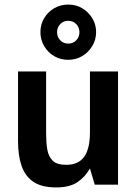

<svg xmlns="http://www.w3.org/2000/svg" viewBox="-20 -809 599 841"><path d="M226 12Q163 12 126.5 -12.5Q90 -37 74.5 -82.5Q59 -128 59 -190V-496H182V-222Q182 -186 187 -155Q192 -124 210.5 -105.5Q229 -87 270 -87Q323 -87 348.5 -122Q374 -157 374 -230V-496H497V0H395L374 -71Q353 -34 319 -11Q285 12 226 12ZM279 -547Q245 -547 217.5 -563Q190 -579 173.5 -607Q157 -635 157 -668Q157 -702 173.5 -729.5Q190 -757 217.5 -773Q245 -789 279 -789Q313 -789 340 -773Q367 -757 384 -729.5Q401 -702 401 -668Q401 -635 384 -607Q367 -579 339.5 -563Q312 -547 279 -547ZM279 -618Q300 -618 314 -632.5Q328 -647 328 -668Q328 -689 314 -703.5Q300 -718 279 -718Q258 -718 244 -703.5Q230 -689 230 -668Q230 -647 244 -632.5Q258 -618 279 -618Z"/></svg>

Font: Atkinson Hyperlegible Next SemiBold
Style: Regular
Weight: 600
Designer: Elliott Scott, Megan Eiswerth, Linus Boman, Theodore Petrosky, Letters from Sweden
Foundry: Applied Design Works, Letters from Sweden
Version: Version 2.001